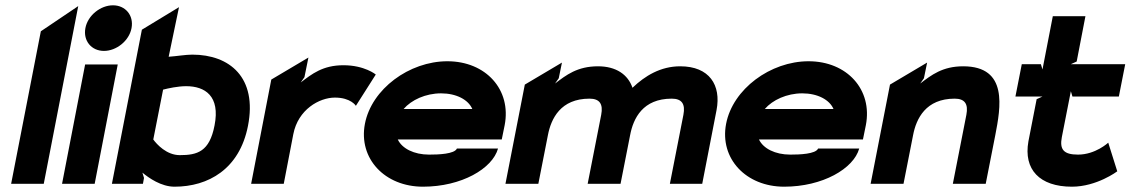

<svg xmlns="http://www.w3.org/2000/svg" viewBox="-20 -693 4263 724"><path d="M22 0H145L275 -670L134 -575Z M302 -587C293 -539 325 -501 372 -501C419 -501 467 -539 476 -587C485 -635 453 -673 406 -673C359 -673 311 -635 302 -587ZM214 0H337L424 -450H301Z M402 0H519L523 -22L517 -42C541 -22 588 11 638 11C765 11 883 -55 915 -218C951 -401 846 -487 705 -487C680 -487 646 -481 616 -479L655 -666L515 -581ZM558 -167 595 -355C614 -360 651 -368 682 -368C753 -368 811 -331 789 -220C770 -121 724 -108 658 -108C608 -108 571 -149 558 -167Z M1397 -412C1397 -412 1355 -447 1275 -447C1197 -447 1156 -414 1114 -382L1128 -402L1143 -476L1003 -393L927 0H1050L1086 -187C1104 -280 1184 -325 1243 -325C1303 -325 1322 -294 1322 -294Z M1356 -226C1331 -95 1431 11 1575 11C1720 11 1837 -57 1858 -133H1703C1694 -112 1633 -110 1598 -110C1541 -110 1496 -133 1480 -167H1872L1883 -221C1909 -355 1812 -462 1667 -462C1523 -462 1381 -357 1356 -226ZM1502 -282C1531 -316 1585 -341 1643 -341C1701 -341 1746 -317 1761 -282Z M1886 0H2010L2046 -183C2058 -246 2094 -321 2203 -321C2241 -321 2255 -301 2247 -260L2196 0H2320L2356 -183C2368 -247 2404 -321 2513 -321C2551 -321 2565 -301 2557 -260L2506 0H2628L2682 -278C2700 -372 2655 -443 2545 -443C2471 -443 2412 -407 2365 -362C2348 -412 2303 -443 2235 -443C2157 -443 2115 -410 2073 -378L2087 -398L2099 -457L1959 -374Z M2718 -226C2693 -95 2793 11 2937 11C3082 11 3199 -57 3220 -133H3065C3056 -112 2995 -110 2960 -110C2903 -110 2858 -133 2842 -167H3234L3245 -221C3271 -355 3174 -462 3029 -462C2885 -462 2743 -357 2718 -226ZM2864 -282C2893 -316 2947 -341 3005 -341C3063 -341 3108 -317 3123 -282Z M3263 0H3387L3423 -183C3435 -246 3471 -321 3580 -321C3618 -321 3632 -301 3624 -260L3573 0H3697L3733 -183C3753 -287 3783 -443 3612 -443C3534 -443 3492 -410 3450 -378L3464 -398L3476 -457L3336 -374Z M3809 -329H3911L3889 -319L3858 -160C3839 -54 3900 11 4022 11C4116 11 4193 -47 4193 -47L4159 -155C4159 -155 4111 -110 4045 -110C3991 -110 3975 -129 3984 -176L4018 -349L4024 -329H4199L4223 -451H4018L4040 -461L4073 -632H3950L3911 -431L3905 -451H3833Z"/></svg>

Font: Charger EcoBlack
Style: Obl
Weight: 1000
Designer: Jasper
Foundry: Cannot Into Space Fonts
Version: Version 1.1